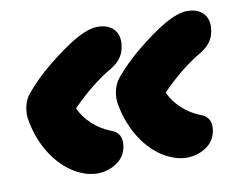

<svg xmlns="http://www.w3.org/2000/svg" viewBox="-60 -578 815 646"><g transform="rotate(-10 347.5 -255.0)"><path d="M529.8 -12.2Q495.1 -12.2 457 -33.2Q410.6 -59.6 377.9 -110.1Q345.2 -160.6 333 -225.1Q327.6 -249.5 333.3 -274.7Q338.9 -299.8 353 -316.9Q389.6 -361.3 441.4 -403.3Q493.2 -445.3 535.2 -470.2Q583.5 -498 615.2 -498Q653.8 -498 672.6 -475.3Q691.4 -452.6 683.1 -413.1Q675.8 -375.5 634.8 -351.1Q565.9 -311 497.1 -240.2Q512.2 -207.5 539.3 -183.1Q566.4 -158.7 599.1 -146Q640.1 -132.3 630.9 -84Q624 -49.8 594.5 -31Q564.9 -12.2 529.8 -12.2ZM150.9 -33.2Q104.5 -59.6 71.8 -110.1Q39.1 -160.6 26.9 -225.1Q21.5 -249.5 27.1 -274.7Q32.7 -299.8 46.9 -316.9Q83.5 -361.3 135.3 -403.3Q187 -445.3 229 -470.2Q277.3 -498 309.1 -498Q347.7 -498 366.5 -475.3Q385.3 -452.6 377 -413.1Q369.6 -375 329.1 -351.1Q259.3 -310.5 190.9 -240.2Q206.1 -207.5 233.2 -183.1Q260.3 -158.7 293 -146Q334.5 -132.3 325.2 -84Q318.4 -49.8 288.8 -31Q259.3 -12.2 224.1 -12.2Q189 -12.2 150.9 -33.2Z"/></g></svg>

Font: Shantell Sans Normal
Style: Italic
Weight: 800
Italic angle: -11.31°
Designer: Stephen Nixon, Anya Danilova, Shantell Martin
Foundry: Arrow Type
Version: Version 1.006;[559af2be0]